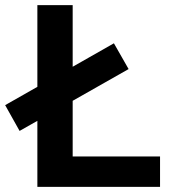

<svg xmlns="http://www.w3.org/2000/svg" viewBox="-48 -725 679 745"><path d="M97 0V-705H234V-118H573V0ZM28 -217 -28 -317 394 -557 451 -457Z"/></svg>

Font: Nunito Sans 7pt
Style: Bold
Weight: 700
Designer: Vernon Adams
Foundry: Vernon Adams
Version: Version 3.101;gftools[0.9.27]